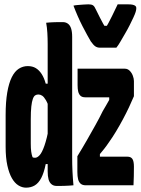

<svg xmlns="http://www.w3.org/2000/svg" viewBox="-20 -855 649 886"><path d="M108 -550Q130 -550 145.5 -540.5Q161 -531 172.5 -513Q184 -495 191 -469H210V-348Q201 -377 192 -392.5Q183 -408 174.5 -413.5Q166 -419 157 -419Q149 -419 142.5 -415Q136 -411 131.5 -398.5Q127 -386 124.5 -363.5Q122 -341 122 -305V-193Q122 -170 124 -155.5Q126 -141 130 -130Q132 -128 135.5 -127.5Q139 -127 142 -127Q152 -127 163 -139Q174 -151 185 -182.5Q196 -214 208 -274V-98H191Q183 -58 170.5 -34Q158 -10 140.5 0.5Q123 11 100 11Q82 11 65 0.5Q48 -10 35 -32.5Q22 -55 14 -91Q6 -127 6 -178V-323Q6 -385 13.5 -428.5Q21 -472 34.5 -499Q48 -526 67 -538Q86 -550 108 -550ZM270 -753Q283 -753 293 -746Q303 -739 308 -724Q313 -709 313 -685Q313 -610 313 -538.5Q313 -467 313 -398Q313 -329 313 -262Q313 -195 313 -128Q313 -95 314.5 -63.5Q316 -32 319 0Q311 1 301 1.5Q291 2 280.5 2.5Q270 3 259.5 3Q249 3 241 3Q227 3 217.5 -5Q208 -13 204 -27.5Q200 -42 200 -64Q200 -146 200 -220Q200 -294 200 -364.5Q200 -435 200 -505.5Q200 -576 200 -652Q200 -677 198.5 -703Q197 -729 193 -750Q200 -751 209.5 -751.5Q219 -752 230 -752.5Q241 -753 251 -753Q261 -753 270 -753ZM338 -538H556Q569 -538 578.5 -528.5Q588 -519 593 -505.5Q598 -492 598 -481V-411Q588 -387 575 -359.5Q562 -332 547 -304Q532 -276 515.5 -248.5Q499 -221 481 -196Q471 -181 461 -168.5Q451 -156 441 -144V-132H568Q584 -132 591 -121.5Q598 -111 598 -86Q598 -64 597.5 -42Q597 -20 596 0H375Q361 0 352.5 -7Q344 -14 340.5 -27.5Q337 -41 337 -62V-134Q361 -173 381.5 -209Q402 -245 420.5 -278Q439 -311 454 -342Q462 -356 469.5 -368.5Q477 -381 484 -394V-406H373Q359 -406 351.5 -413Q344 -420 341 -432Q338 -444 338 -462Q338 -481 338 -500Q338 -519 338 -538ZM517 -635Q511 -635 496.5 -635Q482 -635 466 -635Q450 -635 441 -635Q429 -635 420 -641Q411 -647 399 -664Q392 -676 382 -694Q372 -712 360.5 -734.5Q349 -757 338.5 -781Q328 -805 319 -829Q327 -831 340 -832Q353 -833 366 -834Q379 -835 388 -835Q402 -835 409 -830.5Q416 -826 422 -812Q430 -796 441.5 -773Q453 -750 472 -718L448 -736H487L462 -716Q482 -750 497 -781Q512 -812 523 -835H570Q585 -835 593 -833Q601 -831 605 -827.5Q609 -824 609 -818Q609 -810 606 -800Q603 -790 595 -773Q588 -758 578.5 -739Q569 -720 557.5 -700.5Q546 -681 536 -663.5Q526 -646 517 -635Z"/></svg>

Font: Rec Mono Semicasual
Style: Bold
Weight: 700
Version: Version 1.085; ttfautohint (v1.8.4.7-5d5b)